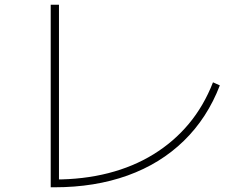

<svg xmlns="http://www.w3.org/2000/svg" viewBox="-20 -777 1040 814"><path d="M195 17V-757H230V5L211 -16Q334 -16 439.5 -43Q545 -70 631 -123Q717 -176 780.5 -252Q844 -328 883 -428L912 -415Q859 -277 759.5 -180Q660 -83 521 -33Q382 17 211 17Z"/></svg>

Font: M PLUS 2 ExtraLight
Style: Regular
Weight: 250
Designer: Coji Morishita
Foundry: UNDERFOREST DESIGN
Version: Version 1.001